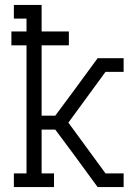

<svg xmlns="http://www.w3.org/2000/svg" viewBox="-20 -755 540 775"><path d="M36 0V-55H87V-572H26V-628H87V-680H36V-735H148V-628H258V-572H148V-288H203L278 -389L374 -520H479V-465H406L256 -260L406 -55H479V0H374L276 -134L203 -232H148V-55H198V0Z"/></svg>

Font: Iosevka Curly Slab Light
Style: Regular
Weight: 300
Monospace: yes
Designer: Belleve Invis
Foundry: Belleve Invis
Version: Version 22.1.2; ttfautohint (v1.8.4)